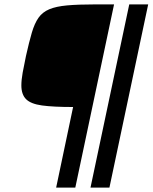

<svg xmlns="http://www.w3.org/2000/svg" viewBox="-20 -708 693 872"><path d="M235 144 312 -222Q222 -222 171 -229Q120 -236 98.5 -257.5Q77 -279 77 -320Q77 -345 83 -378.5Q89 -412 98 -454Q112 -517 124.5 -559.5Q137 -602 155 -627.5Q173 -653 204 -666Q235 -679 285 -683.5Q335 -688 410 -688H498L322 144ZM391 144 567 -688H653L477 144Z"/></svg>

Font: Saira SemiExpanded SemiBold
Style: Italic
Weight: 600
Width: 6
Italic angle: -12°
Designer: Hector Gatti with collaboration of the Omnibus-Type team
Foundry: Omnibus-Type
Version: Version 1.101